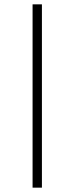

<svg xmlns="http://www.w3.org/2000/svg" viewBox="-20 -666 342 884"><path d="M173 198H130V-646H173Z"/></svg>

Font: Gupter
Style: Regular
Weight: 400
Designer: Octavio Pardo
Version: Version 1.000